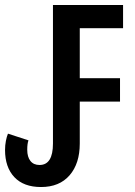

<svg xmlns="http://www.w3.org/2000/svg" viewBox="-29 -734 540 769"><path d="M135.3 15.1Q65.9 15.1 28.6 -24.4Q-8.8 -64 -8.8 -133.3Q-8.8 -152.3 -5.4 -169.7Q-2 -187 2.9 -198.7L85 -171.9Q82.5 -164.6 81.3 -155.8Q80.1 -147 80.1 -134.3Q80.1 -105.5 92.8 -89.4Q105.5 -73.2 129.4 -73.2Q183.1 -73.2 183.1 -159.2V-713.9H463.9V-621.1H290.5V-420.9H451.7V-327.1H290.5V-159.2Q290.5 -79.1 249.8 -32Q209 15.1 135.3 15.1Z"/></svg>

Font: Open Sans Condensed SemiBold
Style: Regular
Weight: 600
Width: 3
Designer: Monotype Design Team
Foundry: Monotype Imaging Inc.
Version: Version 3.000; ttfautohint (v1.8.4)